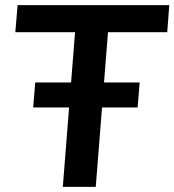

<svg xmlns="http://www.w3.org/2000/svg" viewBox="-20 -732 683 752"><path d="M110 -311 118 -409H527L519 -311ZM226 0 274 -606H40L49 -712H643L635 -606H403L355 0Z"/></svg>

Font: Muli
Style: Bold Italic
Weight: 700
Italic angle: -4.541°
Designer: Vernon Adams
Foundry: Vernon Adams
Version: Version 2.100; ttfautohint (v1.8.1.43-b0c9)